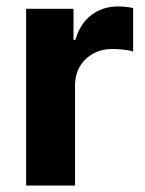

<svg xmlns="http://www.w3.org/2000/svg" viewBox="-20 -573 449 593"><path d="M60.7 0V-545.9H207V-450H212.9Q227.7 -501.1 262.9 -527.1Q298.1 -553.1 343.8 -553.1Q355.1 -553.1 368.2 -551.9Q381.2 -550.6 391.2 -548V-413.9Q380.7 -417.5 361.9 -419.6Q343.1 -421.7 327.1 -421.7Q294 -421.7 267.8 -407.3Q241.5 -392.9 226.6 -367.4Q211.7 -342 211.7 -308.4V0Z"/></svg>

Font: Inter V
Style: 
Weight: 400
Designer: Rasmus Andersson
Foundry: rsms
Version: Version 4.000;git-a3f224843